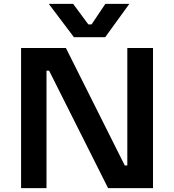

<svg xmlns="http://www.w3.org/2000/svg" viewBox="-20 -980 907 1000"><path d="M527.8 -786.1H365.2L233.9 -960H360.8L439.9 -853H457L528.8 -960H653.8ZM222.2 0H89.8V-730H323.2L629.9 -118.2H643.1V-730H776.9V0H543L235.8 -611.8H222.2Z"/></svg>

Font: Sora SemiBold
Style: Regular
Weight: 600
Designer: Jonathan Barnbrook, Julián Moncada
Foundry: Barnbrook Fonts
Version: Version 2.000